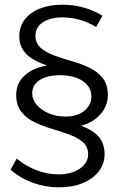

<svg xmlns="http://www.w3.org/2000/svg" viewBox="-20 -714 513 817"><path d="M389 -599Q355 -620 318.5 -630Q282 -640 247 -640Q195 -640 163 -619.5Q131 -599 131 -562Q131 -530 153 -510.5Q175 -491 210.5 -478Q246 -465 285 -454Q324 -443 359 -426.5Q394 -410 416.5 -382.5Q439 -355 439 -309Q439 -276 422.5 -248.5Q406 -221 380 -203.5Q354 -186 325 -179Q377 -160 401 -131Q425 -102 425 -58Q425 -17 400.5 15Q376 47 332.5 65Q289 83 232 83Q172 83 118 63Q64 43 25 8L51 -39Q90 -7 136 10.5Q182 28 229 28Q265 28 293 17.5Q321 7 338 -12.5Q355 -32 355 -57Q355 -90 333 -109Q311 -128 276 -141Q241 -154 202 -165.5Q163 -177 128 -193.5Q93 -210 71 -238Q49 -266 49 -310Q49 -360 84.5 -392.5Q120 -425 180 -435Q115 -458 88.5 -487.5Q62 -517 62 -559Q62 -600 85 -630.5Q108 -661 149.5 -677.5Q191 -694 246 -694Q291 -694 334 -682.5Q377 -671 416 -647ZM235 -394Q180 -394 148.5 -373Q117 -352 117 -317Q117 -290 136.5 -267.5Q156 -245 188 -231.5Q220 -218 258 -218Q292 -218 316.5 -229Q341 -240 355 -259.5Q369 -279 369 -303Q369 -344 332.5 -369Q296 -394 235 -394Z"/></svg>

Font: Alexandria Light
Style: Regular
Weight: 300
Designer: Mohamed Gaber
Foundry: Kief Type Foundry
Version: Version 5.100